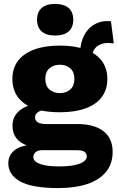

<svg xmlns="http://www.w3.org/2000/svg" viewBox="-20 -742 600 977"><path d="M544.6 -634 559 -520.8Q521 -526.8 496.2 -518Q471.4 -509.2 459.5 -490.4Q447.6 -471.6 448 -448L387.8 -468.4Q387.4 -501.8 396.4 -532.6Q405.4 -563.4 424.9 -587.6Q444.4 -611.8 474.1 -624.7Q503.8 -637.6 544.6 -634ZM373.4 -110.8Q460 -110.8 506.6 -74.4Q553.2 -38 553.2 30.4Q553.2 92 519.2 133.1Q485.2 174.2 423.5 194.6Q361.8 215 277.6 215Q142.2 215 82.2 181Q22.2 147 22.2 88.6Q22.2 46.2 57.7 19.8Q93.2 -6.6 175.4 -7L164.8 9.2Q103.8 0.8 73.7 -27.3Q43.6 -55.4 43.6 -103Q43.6 -151.2 81.9 -181.3Q120.2 -211.4 182.6 -214.2L229.2 -185.4Q190.4 -183.4 174.4 -172.3Q158.4 -161.2 158.4 -145.4Q158.4 -128.2 172.3 -119.5Q186.2 -110.8 214.2 -110.8ZM279 104.8Q327.4 104.8 358.9 98.2Q390.4 91.6 406 80.1Q421.6 68.6 421.6 53.8Q421.6 39.4 410.6 30.9Q399.6 22.4 370.6 22.4H192Q173.2 22.4 161.4 32Q149.6 41.6 149.6 57.4Q149.6 80 184 92.4Q218.4 104.8 279 104.8ZM284.6 -510Q361.4 -510 415.4 -490Q469.4 -470 497.8 -432.3Q526.2 -394.6 526.2 -339.8Q526.2 -286 497.8 -248.1Q469.4 -210.2 415.4 -190.5Q361.4 -170.8 284.6 -170.8Q166.4 -170.8 104.7 -215Q43 -259.2 43 -339.8Q43 -394.6 71.4 -432.3Q99.8 -470 154.1 -490Q208.4 -510 284.6 -510ZM284.6 -412.6Q251.8 -412.6 231.2 -394Q210.6 -375.4 210.6 -340.4Q210.6 -305.8 231.2 -287Q251.8 -268.2 284.6 -268.2Q317.4 -268.2 338 -287Q358.6 -305.8 358.6 -340.4Q358.6 -375.4 338 -394Q317.4 -412.6 284.6 -412.6ZM259.8 -722Q305.4 -722 329.1 -701.3Q352.8 -680.6 352.8 -641.6Q352.8 -602.6 329.1 -581.9Q305.4 -561.2 259.8 -561.2Q215.4 -561.2 192 -581.9Q168.6 -602.6 168.6 -641.6Q168.6 -680.6 192 -701.3Q215.4 -722 259.8 -722Z"/></svg>

Font: Work Sans
Style: Regular
Weight: 400
Designer: Wei Huang
Foundry: Wei Huang
Version: Version 2.006; ttfautohint (v1.8.1.43-b0c9)